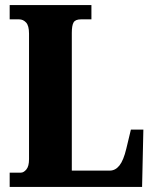

<svg xmlns="http://www.w3.org/2000/svg" viewBox="-20 -734 604 754"><path d="M18 0V-56H62Q73 -56 83.5 -68.5Q94 -81 94 -109V-602Q94 -633 82.5 -645.5Q71 -658 55 -658H18V-714H339V-658H298Q276 -658 269 -646Q262 -634 262 -605V-64H411Q433 -64 449 -84Q465 -104 476 -150L494 -225H543L538 0Z"/></svg>

Font: Noto Serif Thai ExtraCondensed Black
Style: Regular
Weight: 900
Width: 2
Designer: Monotype Design Team
Foundry: Monotype Imaging Inc.
Version: Version 2.002; ttfautohint (v1.8.4.7-5d5b)